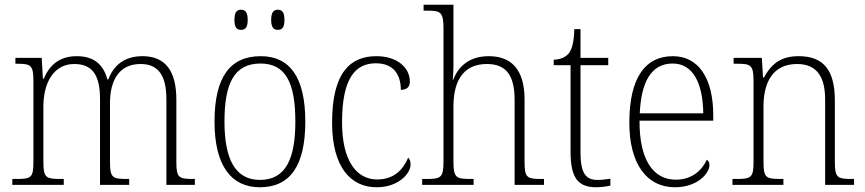

<svg xmlns="http://www.w3.org/2000/svg" viewBox="-20 -780 3649 810"><path d="M32 0H249V-25H237C173 -25 163 -30 163 -98V-331C163 -425 203 -510 293 -510C373 -510 402 -459 402 -361V0H525V-25H516C454 -25 444 -30 444 -99V-345C444 -436 479 -510 573 -510C652 -510 682 -456 682 -361V0H802V-25H796C734 -25 724 -30 724 -97V-359C724 -482 677 -543 581 -543C508 -543 460 -507 437 -445H433C417 -505 379 -543 304 -543C240 -543 192 -514 165 -448H161L156 -536H45V-511H55C111 -511 121 -504 121 -436V-99C121 -30 112 -25 49 -25H32Z M1152 -654C1170 -654 1180 -664 1180 -696C1180 -729 1170 -739 1152 -739C1135 -739 1124 -729 1124 -696C1124 -664 1135 -654 1152 -654ZM997 -654C1014 -654 1025 -664 1025 -696C1025 -729 1014 -739 997 -739C979 -739 969 -729 969 -696C969 -664 979 -654 997 -654ZM1076 10C1202 10 1268 -78 1268 -267C1268 -455 1202 -543 1080 -543C950 -543 885 -454 885 -267C885 -79 957 10 1076 10ZM1077 -21C972 -21 927 -109 927 -267C927 -430 969 -512 1079 -512C1184 -512 1226 -433 1226 -267C1226 -113 1187 -21 1077 -21Z M1569 10C1662 10 1712 -49 1712 -85C1712 -100 1709 -108 1702 -115C1682 -67 1644 -23 1572 -23C1484 -22 1423 -102 1423 -264C1423 -453 1481 -513 1566 -513C1641 -513 1671 -464 1671 -401C1695 -401 1709 -412 1709 -436C1709 -496 1654 -543 1568 -543C1460 -543 1381 -477 1381 -263C1381 -70 1463 10 1569 10Z M1761 0H1978V-25H1966C1904 -25 1893 -30 1893 -98V-331C1893 -452 1945 -510 2034 -510C2118 -510 2151 -459 2151 -358V0H2275V-25H2264C2202 -25 2193 -31 2193 -98V-360C2193 -486 2138 -543 2042 -543C1955 -543 1912 -495 1892 -444H1890C1891 -456 1893 -478 1893 -497V-760H1767V-735H1786C1838 -735 1851 -729 1851 -660V-99C1851 -30 1840 -25 1778 -25H1761Z M2496 10C2515 10 2537 7 2555 3V-26C2535 -23 2521 -21 2500 -21C2451 -21 2429 -50 2429 -137V-505H2546V-536H2429V-657H2403C2401 -600 2393 -569 2377 -552C2364 -538 2343 -529 2316 -528V-505H2387V-142C2387 -29 2418 10 2496 10Z M2827 10C2923 10 2973 -49 2973 -84C2973 -96 2968 -102 2962 -106C2941 -61 2899 -22 2831 -22C2737 -22 2677 -104 2678 -271H2989V-294C2989 -451 2926 -543 2819 -543C2701 -543 2635 -451 2635 -262C2635 -88 2709 10 2827 10ZM2947 -302H2679C2685 -431 2725 -512 2818 -512C2905 -512 2945 -427 2947 -302Z M3070 0H3285V-25H3274C3211 -25 3201 -30 3201 -98V-331C3201 -432 3240 -510 3343 -510C3430 -510 3461 -450 3461 -361V0H3583V-25H3574C3512 -25 3502 -30 3502 -99V-357C3502 -484 3454 -543 3350 -543C3282 -543 3238 -518 3203 -453H3199L3194 -536H3075V-511H3091C3147 -511 3159 -506 3159 -438V-99C3159 -30 3149 -25 3086 -25H3070Z"/></svg>

Font: Noto Serif Myanmar SemiCondensed ExtraLight
Style: Regular
Weight: 200
Width: 4
Designer: Ben Mitchell and the Monotype Design Team
Foundry: Monotype Imaging Inc.
Version: Version 2.106